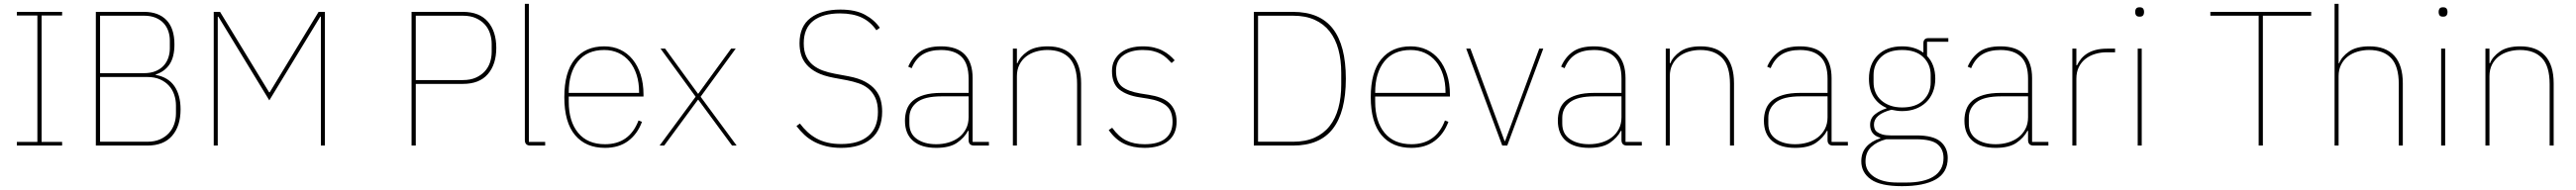

<svg xmlns="http://www.w3.org/2000/svg" viewBox="-20 -760 13437 992"><path d="M68 0V-19H175V-679H68V-698H304V-679H197V-19H304V0Z M480 -698H732Q807 -698 848.5 -655Q890 -612 890 -528Q890 -462 864.5 -424Q839 -386 792 -371V-369Q858 -357 890 -310Q922 -263 922 -189Q922 -102 878 -51Q834 0 748 0H480ZM502 -20H748Q787 -20 815 -32.5Q843 -45 861.5 -65.5Q880 -86 889 -112.5Q898 -139 898 -168V-210Q898 -238 889 -265Q880 -292 861.5 -312.5Q843 -333 815 -345.5Q787 -358 748 -358H502ZM502 -378H732Q766 -378 791.5 -388.5Q817 -399 833.5 -417Q850 -435 858 -458.5Q866 -482 866 -507V-549Q866 -574 858 -597.5Q850 -621 833.5 -639Q817 -657 791.5 -667.5Q766 -678 732 -678H502Z M1654 -673H1651L1385 -236L1119 -673H1116V0H1095V-698H1128L1384 -278H1387L1642 -698H1675V0H1654Z M2127 0V-698H2395Q2481 -698 2525 -647Q2569 -596 2569 -510Q2569 -424 2525 -373Q2481 -322 2395 -322H2149V0ZM2149 -342H2395Q2434 -342 2462 -354.5Q2490 -367 2508.5 -387Q2527 -407 2536 -433.5Q2545 -460 2545 -489V-531Q2545 -559 2536 -586Q2527 -613 2508.5 -633Q2490 -653 2462 -665.5Q2434 -678 2395 -678H2149Z M2747 0Q2718 0 2718 -29V-740H2739V-19H2824V0Z M3136 12Q3036 12 2980 -54.5Q2924 -121 2924 -253Q2924 -384 2979 -451Q3034 -518 3132 -518Q3178 -518 3215.5 -500.5Q3253 -483 3280 -450Q3307 -417 3322 -370.5Q3337 -324 3337 -266V-256H2947V-229Q2947 -126 2996 -66.5Q3045 -7 3136 -7Q3264 -7 3311 -131L3329 -124Q3306 -61 3257.5 -24.5Q3209 12 3136 12ZM3132 -499Q3043 -499 2995 -439.5Q2947 -380 2947 -277V-275H3314V-279Q3314 -329 3301 -369.5Q3288 -410 3264 -439Q3240 -468 3206.5 -483.5Q3173 -499 3132 -499Z M3421 0 3609 -255 3426 -506H3450L3621 -271H3623L3794 -506H3818L3635 -255L3823 0H3799L3623 -239H3621L3445 0Z M4369 12Q4325 12 4290.5 3.5Q4256 -5 4227.5 -20Q4199 -35 4176.5 -56Q4154 -77 4135 -102L4153 -115Q4171 -91 4192 -71.5Q4213 -52 4239 -37.5Q4265 -23 4297 -15.5Q4329 -8 4369 -8Q4460 -8 4510 -50.5Q4560 -93 4560 -176Q4560 -220 4546.5 -249Q4533 -278 4511 -296.5Q4489 -315 4459.5 -325Q4430 -335 4399 -341L4329 -354Q4276 -364 4242 -381.5Q4208 -399 4187.5 -423Q4167 -447 4159 -475Q4151 -503 4151 -534Q4151 -623 4209 -666.5Q4267 -710 4364 -710Q4442 -710 4491.5 -683.5Q4541 -657 4570 -615L4552 -602Q4522 -646 4476 -668Q4430 -690 4362 -690Q4273 -690 4223 -651.5Q4173 -613 4173 -534Q4173 -493 4186 -465.5Q4199 -438 4221.5 -420Q4244 -402 4273 -391.5Q4302 -381 4335 -375L4405 -362Q4459 -352 4493 -333.5Q4527 -315 4547 -290.5Q4567 -266 4574.5 -237.5Q4582 -209 4582 -178Q4582 -83 4524.5 -35.5Q4467 12 4369 12Z M5062 0Q5033 0 5033 -29V-77H5030Q5011 -41 4972.5 -14.5Q4934 12 4864 12Q4786 12 4743.5 -24.5Q4701 -61 4701 -130Q4701 -161 4710.5 -188Q4720 -215 4742 -234Q4764 -253 4800.5 -264Q4837 -275 4891 -275H5033V-349Q5033 -427 4996.5 -463Q4960 -499 4889 -499Q4832 -499 4794.5 -476.5Q4757 -454 4736 -404L4718 -412Q4739 -461 4778.5 -489.5Q4818 -518 4889 -518Q4972 -518 5013 -475.5Q5054 -433 5054 -352V-19H5139V0ZM4864 -7Q4898 -7 4928.5 -16Q4959 -25 4982 -42.5Q5005 -60 5019 -86.5Q5033 -113 5033 -148V-257H4892Q4803 -257 4763.5 -226Q4724 -195 4724 -145V-115Q4724 -62 4763 -34.5Q4802 -7 4864 -7Z M5264 0V-506H5285V-430H5288Q5301 -464 5339.5 -491Q5378 -518 5446 -518Q5531 -518 5575.5 -469Q5620 -420 5620 -325V0H5599V-321Q5599 -414 5559 -456.5Q5519 -499 5444 -499Q5413 -499 5384 -490.5Q5355 -482 5333 -465Q5311 -448 5298 -422Q5285 -396 5285 -362V0Z M5951 12Q5890 12 5844.5 -9.5Q5799 -31 5764 -81L5782 -93Q5816 -46 5855.5 -26.5Q5895 -7 5951 -7Q6023 -7 6060 -37Q6097 -67 6097 -124Q6097 -181 6064.5 -208Q6032 -235 5969 -245L5925 -252Q5858 -262 5819.5 -292.5Q5781 -323 5781 -389Q5781 -421 5793.5 -445Q5806 -469 5827.5 -485.5Q5849 -502 5878 -510Q5907 -518 5941 -518Q5974 -518 5999.5 -512Q6025 -506 6045 -495.5Q6065 -485 6080.5 -472Q6096 -459 6108 -445L6092 -431Q6080 -444 6066.5 -456.5Q6053 -469 6035.5 -478.5Q6018 -488 5995 -493.5Q5972 -499 5942 -499Q5879 -499 5840.5 -471.5Q5802 -444 5802 -390Q5802 -333 5833 -308Q5864 -283 5929 -272L5973 -265Q6006 -260 6033 -250Q6060 -240 6078.5 -223.5Q6097 -207 6107.5 -182.5Q6118 -158 6118 -125Q6118 -59 6073.5 -23.5Q6029 12 5951 12Z M6521 -698H6725Q6865 -698 6933 -610.5Q7001 -523 7001 -349Q7001 -175 6933 -87.5Q6865 0 6725 0H6521ZM6726 -20Q6791 -20 6838.5 -41.5Q6886 -63 6916.5 -102Q6947 -141 6962 -196Q6977 -251 6977 -319V-379Q6977 -447 6962 -502Q6947 -557 6916.5 -596Q6886 -635 6838.5 -656.5Q6791 -678 6726 -678H6543V-20Z M7343 12Q7243 12 7187 -54.5Q7131 -121 7131 -253Q7131 -384 7186 -451Q7241 -518 7339 -518Q7385 -518 7422.5 -500.5Q7460 -483 7487 -450Q7514 -417 7529 -370.5Q7544 -324 7544 -266V-256H7154V-229Q7154 -126 7203 -66.5Q7252 -7 7343 -7Q7471 -7 7518 -131L7536 -124Q7513 -61 7464.5 -24.5Q7416 12 7343 12ZM7339 -499Q7250 -499 7202 -439.5Q7154 -380 7154 -277V-275H7521V-279Q7521 -329 7508 -369.5Q7495 -410 7471 -439Q7447 -468 7413.5 -483.5Q7380 -499 7339 -499Z M7629 -506H7651L7829 -24H7832L8010 -506H8031L7843 0H7817Z M8468 0Q8439 0 8439 -29V-77H8436Q8417 -41 8378.5 -14.5Q8340 12 8270 12Q8192 12 8149.5 -24.5Q8107 -61 8107 -130Q8107 -161 8116.5 -188Q8126 -215 8148 -234Q8170 -253 8206.5 -264Q8243 -275 8297 -275H8439V-349Q8439 -427 8402.5 -463Q8366 -499 8295 -499Q8238 -499 8200.5 -476.5Q8163 -454 8142 -404L8124 -412Q8145 -461 8184.5 -489.5Q8224 -518 8295 -518Q8378 -518 8419 -475.5Q8460 -433 8460 -352V-19H8545V0ZM8270 -7Q8304 -7 8334.5 -16Q8365 -25 8388 -42.5Q8411 -60 8425 -86.5Q8439 -113 8439 -148V-257H8298Q8209 -257 8169.5 -226Q8130 -195 8130 -145V-115Q8130 -62 8169 -34.5Q8208 -7 8270 -7Z M8670 0V-506H8691V-430H8694Q8707 -464 8745.5 -491Q8784 -518 8852 -518Q8937 -518 8981.5 -469Q9026 -420 9026 -325V0H9005V-321Q9005 -414 8965 -456.5Q8925 -499 8850 -499Q8819 -499 8790 -490.5Q8761 -482 8739 -465Q8717 -448 8704 -422Q8691 -396 8691 -362V0Z M9543 0Q9514 0 9514 -29V-77H9511Q9492 -41 9453.5 -14.5Q9415 12 9345 12Q9267 12 9224.5 -24.5Q9182 -61 9182 -130Q9182 -161 9191.5 -188Q9201 -215 9223 -234Q9245 -253 9281.5 -264Q9318 -275 9372 -275H9514V-349Q9514 -427 9477.5 -463Q9441 -499 9370 -499Q9313 -499 9275.5 -476.5Q9238 -454 9217 -404L9199 -412Q9220 -461 9259.5 -489.5Q9299 -518 9370 -518Q9453 -518 9494 -475.5Q9535 -433 9535 -352V-19H9620V0ZM9345 -7Q9379 -7 9409.5 -16Q9440 -25 9463 -42.5Q9486 -60 9500 -86.5Q9514 -113 9514 -148V-257H9373Q9284 -257 9244.5 -226Q9205 -195 9205 -145V-115Q9205 -62 9244 -34.5Q9283 -7 9345 -7Z M10141 65Q10141 141 10079 176.5Q10017 212 9902 212Q9790 212 9740 176.5Q9690 141 9690 82Q9690 37 9716 7Q9742 -23 9789 -38V-41Q9761 -49 9748.5 -66.5Q9736 -84 9736 -108Q9736 -143 9762 -163.5Q9788 -184 9821 -194V-197Q9778 -216 9754 -254Q9730 -292 9730 -349Q9730 -426 9776 -472Q9822 -518 9903 -518Q9937 -518 9964.5 -509.5Q9992 -501 10014 -485V-534Q10014 -561 10041 -561H10144V-542H10033V-468Q10076 -423 10076 -349Q10076 -311 10063.5 -279.5Q10051 -248 10028 -226Q10005 -204 9973.5 -192Q9942 -180 9903 -180Q9888 -180 9875 -182Q9862 -184 9847 -187Q9756 -163 9756 -109Q9756 -98 9759.5 -88Q9763 -78 9773 -70.5Q9783 -63 9800 -58Q9817 -53 9843 -53H9978Q10065 -53 10103 -21Q10141 11 10141 65ZM10119 65Q10119 19 10087.5 -7Q10056 -33 9975 -33H9820Q9772 -21 9742 7Q9712 35 9712 83Q9712 133 9756.5 163Q9801 193 9878 193H9927Q9969 193 10004.5 185.5Q10040 178 10065.5 162.5Q10091 147 10105 122.5Q10119 98 10119 65ZM9903 -199Q9975 -199 10013.5 -236.5Q10052 -274 10052 -330V-368Q10052 -424 10013.5 -461.5Q9975 -499 9903 -499Q9831 -499 9792.5 -461.5Q9754 -424 9754 -368V-330Q9754 -302 9764 -278Q9774 -254 9793.5 -236.5Q9813 -219 9840.5 -209Q9868 -199 9903 -199Z M10589 0Q10560 0 10560 -29V-77H10557Q10538 -41 10499.5 -14.5Q10461 12 10391 12Q10313 12 10270.5 -24.5Q10228 -61 10228 -130Q10228 -161 10237.5 -188Q10247 -215 10269 -234Q10291 -253 10327.5 -264Q10364 -275 10418 -275H10560V-349Q10560 -427 10523.5 -463Q10487 -499 10416 -499Q10359 -499 10321.5 -476.5Q10284 -454 10263 -404L10245 -412Q10266 -461 10305.5 -489.5Q10345 -518 10416 -518Q10499 -518 10540 -475.5Q10581 -433 10581 -352V-19H10666V0ZM10391 -7Q10425 -7 10455.5 -16Q10486 -25 10509 -42.5Q10532 -60 10546 -86.5Q10560 -113 10560 -148V-257H10419Q10330 -257 10290.5 -226Q10251 -195 10251 -145V-115Q10251 -62 10290 -34.5Q10329 -7 10391 -7Z M10791 0V-506H10812V-419H10815Q10824 -437 10836.5 -452.5Q10849 -468 10867.5 -480Q10886 -492 10912 -499Q10938 -506 10973 -506H11014V-487H10970Q10939 -487 10910.5 -478.5Q10882 -470 10860 -453Q10838 -436 10825 -410Q10812 -384 10812 -349V0Z M11142 -673Q11129 -673 11124 -679.5Q11119 -686 11119 -694V-701Q11119 -709 11124 -715.5Q11129 -722 11142 -722Q11155 -722 11160 -715.5Q11165 -709 11165 -701V-694Q11165 -686 11160 -679.5Q11155 -673 11142 -673ZM11132 -506H11153V0H11132Z M11785 -678V0H11763V-678H11511V-698H12037V-678Z M12159 -740H12180V-430H12183Q12196 -464 12234.5 -491Q12273 -518 12341 -518Q12426 -518 12470.5 -469Q12515 -420 12515 -325V0H12494V-321Q12494 -414 12454 -456.5Q12414 -499 12339 -499Q12308 -499 12279 -490.5Q12250 -482 12228 -465Q12206 -448 12193 -422Q12180 -396 12180 -362V0H12159Z M12725 -673Q12712 -673 12707 -679.5Q12702 -686 12702 -694V-701Q12702 -709 12707 -715.5Q12712 -722 12725 -722Q12738 -722 12743 -715.5Q12748 -709 12748 -701V-694Q12748 -686 12743 -679.5Q12738 -673 12725 -673ZM12715 -506H12736V0H12715Z M12946 0V-506H12967V-430H12970Q12983 -464 13021.5 -491Q13060 -518 13128 -518Q13213 -518 13257.5 -469Q13302 -420 13302 -325V0H13281V-321Q13281 -414 13241 -456.5Q13201 -499 13126 -499Q13095 -499 13066 -490.5Q13037 -482 13015 -465Q12993 -448 12980 -422Q12967 -396 12967 -362V0Z"/></svg>

Font: IBM Plex Sans Devanagari Thin
Style: Regular
Weight: 100
Designer: Mike Abbink, Paul van der Laan, Pieter van Rosmalen, Erin McLaughlin
Foundry: Bold Monday
Version: Version 1.1